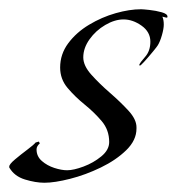

<svg xmlns="http://www.w3.org/2000/svg" viewBox="-64 -387 382 415"><path d="M32 8Q13 8 -10 1Q-33 -6 -44 -25V-27Q-44 -32 -31.5 -42.5Q-19 -53 -5 -63.5Q9 -74 13 -79L20 -81L22 -77Q15 -71 15 -64Q15 -49 26.5 -39Q38 -29 53.5 -24Q69 -19 81 -19Q95 -19 116.5 -27Q138 -35 155 -49Q172 -63 172 -80Q172 -106 156 -125Q140 -144 119 -161Q98 -178 82 -197Q66 -216 66 -241Q66 -270 83.5 -293.5Q101 -317 128.5 -333.5Q156 -350 186 -358.5Q216 -367 241 -367Q245 -367 259 -365.5Q273 -364 285.5 -360.5Q298 -357 298 -351Q298 -349 297 -349H295L287 -351Q290 -344 290 -334Q290 -325 286 -311Q282 -297 277 -289Q276 -287 267 -276Q258 -265 249 -255Q240 -245 238 -245L237 -247Q239 -252 250 -264.5Q261 -277 261 -297Q261 -318 242 -331.5Q223 -345 203 -345Q184 -345 163.5 -333Q143 -321 129.5 -302Q116 -283 116 -263Q116 -245 133.5 -225.5Q151 -206 173.5 -186.5Q196 -167 213.5 -148Q231 -129 231 -112V-109Q231 -84 209 -62.5Q187 -41 154 -25Q121 -9 87.5 -0.5Q54 8 32 8Z"/></svg>

Font: Beau Rivage
Style: Regular
Weight: 400
Designer: Robert E. Leuschke
Foundry: Robert E. Leuschke
Version: Version 1.010; ttfautohint (v1.8.3)